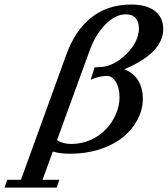

<svg xmlns="http://www.w3.org/2000/svg" viewBox="-131 -671 744 852"><path d="M-110.8 161.6 -99.1 127H-38.1L162.6 -426.8Q202.1 -536.6 274.9 -593.8Q347.7 -650.9 451.2 -650.9Q519 -650.9 556.2 -622.3Q593.3 -593.8 593.3 -542.5Q593.3 -436.5 420.9 -363.8Q462.9 -346.7 482.9 -312.5Q502.9 -278.3 502.9 -233.4Q502.9 -184.6 479.2 -139.9Q455.6 -95.2 414.1 -61.8Q372.6 -28.3 311.8 -8.5Q251 11.2 180.7 11.2Q136.2 11.2 103.5 1.5L57.6 127H132.3L120.6 161.6ZM266.6 -446.3 122.1 -49.3Q146.5 -32.2 186 -32.2Q231.4 -32.2 272 -50.5Q312.5 -68.8 339.8 -98.1Q367.2 -127.4 383.3 -164.3Q399.4 -201.2 399.4 -238.3Q399.4 -281.2 383.1 -307.6Q366.7 -334 343.8 -334Q308.1 -334 271.5 -316.9L288.6 -372.1L316.9 -373.5Q375.5 -377.4 430.4 -432.1Q485.4 -486.8 485.4 -545.9Q485.4 -573.2 471.2 -590.3Q457 -607.4 427.2 -607.4Q381.3 -607.4 336.9 -562.7Q292.5 -518.1 266.6 -446.3Z"/></svg>

Font: Elstob 6pt Medium
Style: Italic
Weight: 500
Italic angle: -20°
Designer: Peter S. Baker
Version: Version 1.015